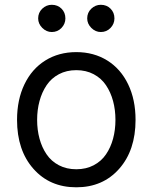

<svg xmlns="http://www.w3.org/2000/svg" viewBox="-20 -770 637 801"><path d="M545.5 -269.9Q545.5 -354 514.6 -418.3Q483.7 -482.6 427.6 -517.6Q371.4 -552.6 298.3 -552.6Q225.1 -552.6 169 -517.6Q112.9 -482.6 82 -418.3Q51.1 -354 51.1 -269.9Q51.1 -143.1 119.3 -65.9Q187.5 11.4 298.3 11.4Q409.1 11.4 477.3 -65.9Q545.5 -143.1 545.5 -269.9ZM370.9 -80.6Q339.1 -63.9 298.3 -63.9Q257.5 -63.9 225.7 -80.6Q193.9 -97.3 174.4 -126.1Q154.8 -154.8 144.9 -191.4Q134.9 -228 134.9 -269.9Q134.9 -311.8 144.9 -348.5Q154.8 -385.3 174.4 -414.4Q193.9 -443.5 225.7 -460.4Q257.5 -477.3 298.3 -477.3Q339.1 -477.3 370.9 -460.4Q402.7 -443.5 422.2 -414.4Q441.8 -385.3 451.7 -348.5Q461.6 -311.8 461.6 -269.9Q461.6 -228 451.7 -191.4Q441.8 -154.8 422.2 -126.1Q402.7 -97.3 370.9 -80.6ZM196 -636.4Q220.2 -636.4 236.5 -653.4Q252.8 -670.5 252.8 -693.2Q252.8 -717.7 236.7 -733.8Q220.5 -750 196 -750Q173.3 -750 156.2 -733.7Q139.2 -717.3 139.2 -693.2Q139.2 -670.8 156.4 -653.6Q173.7 -636.4 196 -636.4ZM400.6 -636.4Q424.7 -636.4 441.1 -653.4Q457.4 -670.5 457.4 -693.2Q457.4 -717.7 441.2 -733.8Q425.1 -750 400.6 -750Q377.8 -750 360.8 -733.7Q343.8 -717.3 343.8 -693.2Q343.8 -670.8 361 -653.6Q378.2 -636.4 400.6 -636.4Z"/></svg>

Font: Inter-Regular
Style: Regular
Weight: 500
Designer: Rasmus Andersson
Foundry: rsms
Version: ""